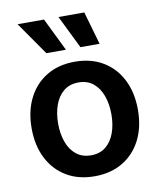

<svg xmlns="http://www.w3.org/2000/svg" viewBox="-87 -849 782 930"><g transform="rotate(-10 304.0 -384.0)"><path d="M304 10.7Q224.1 10.7 165.5 -24.5Q106.9 -59.7 74.8 -122.9Q42.6 -186.1 42.6 -270.6Q42.6 -355.1 74.8 -418.7Q106.9 -482.2 165.5 -517.4Q224.1 -552.6 304 -552.6Q383.9 -552.6 442.5 -517.4Q501.1 -482.2 533.2 -418.7Q565.3 -355.1 565.3 -270.6Q565.3 -186.1 533.2 -122.9Q501.1 -59.7 442.5 -24.5Q383.9 10.7 304 10.7ZM304.7 -92.3Q348 -92.3 377.1 -116.3Q406.2 -140.3 420.6 -180.8Q435 -221.2 435 -271Q435 -321 420.6 -361.7Q406.2 -402.3 377.1 -426.5Q348 -450.6 304.7 -450.6Q260.3 -450.6 231 -426.5Q201.7 -402.3 187.3 -361.7Q172.9 -321 172.9 -271Q172.9 -221.2 187.3 -180.8Q201.7 -140.3 231 -116.3Q260.3 -92.3 304.7 -92.3ZM176.1 -617.2 63.2 -779.5H193.2L272.4 -617.2ZM343.7 -617.2 264.2 -779.5H391.3L437.9 -617.2Z"/></g></svg>

Font: InterMG SemiBold
Style: Regular
Weight: 600
Designer: Rasmus Andersson
Foundry: rsms
Version: Version 3.019;December 26, 2023;FontCreator 15.0.0.2955 64-b